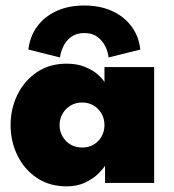

<svg xmlns="http://www.w3.org/2000/svg" viewBox="-20 -648 617 680"><path d="M352 0V-61.5Q347 -52 329.5 -34.2Q312 -16.5 283.2 -2.2Q254.5 12 216 12Q155 12 110.5 -18Q66 -48 41.8 -97.5Q17.5 -147 17.5 -205Q17.5 -263 41.8 -312.5Q66 -362 110.5 -392.2Q155 -422.5 216 -422.5Q252.5 -422.5 279.8 -411.5Q307 -400.5 324.8 -385.5Q342.5 -370.5 350 -357V-410.5H526V0ZM191 -205Q191 -183 201.5 -164.8Q212 -146.5 230 -136Q248 -125.5 271 -125.5Q294 -125.5 311.8 -136Q329.5 -146.5 339.8 -164.8Q350 -183 350 -205Q350 -227 339.8 -245.2Q329.5 -263.5 311.8 -274.2Q294 -285 271 -285Q248 -285 230 -274.2Q212 -263.5 201.5 -245.2Q191 -227 191 -205ZM192.5 -444.5 80.5 -472.5Q86 -519 111.5 -554Q137 -589 179.8 -608.8Q222.5 -628.5 278.5 -628.5Q333.5 -628.5 376 -609.5Q418.5 -590.5 445 -555.5Q471.5 -520.5 477 -472.5L364.5 -444.5Q363 -463 353.2 -483.2Q343.5 -503.5 325.2 -517.2Q307 -531 278.5 -531Q250.5 -531 232 -517.2Q213.5 -503.5 204 -483.2Q194.5 -463 192.5 -444.5Z"/></svg>

Font: League Spartan Thin ExtraBold
Style: Regular
Weight: 800
Version: Version 2.002